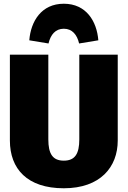

<svg xmlns="http://www.w3.org/2000/svg" viewBox="-20 -989 684 1029"><path d="M322 -969C202 -969 145 -875 137 -773L240 -756C251 -803 277 -835 322 -835C367 -835 393 -803 404 -756L507 -773C499 -875 442 -969 322 -969ZM611 -696H405V-242C405 -165 382 -128 322 -128C262 -128 239 -165 239 -242V-696H33V-236C33 -84 126 20 322 20C518 20 611 -94 611 -236Z"/></svg>

Font: Fira Sans Heavy
Style: Regular
Weight: 900
Designer: bBox Type GmbH & Carrois Corporate GbR & Edenspiekermann AG
Foundry: bBox Type GmbH & Carrois Corporate GbR & Edenspiekermann AG
Version: Version 4.300;PS 004.300;hotconv 1.0.88;makeotf.lib2.5.64775